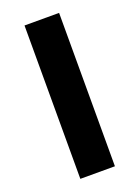

<svg xmlns="http://www.w3.org/2000/svg" viewBox="-128 -709 557 767"><g transform="rotate(-20 150.5 -326.0)"><path d="M77 0V-652H224V0Z"/></g></svg>

Font: Font
Style: ¶
Weight: 700
Designer: Paul D. Hunt
Foundry: Adobe Systems Incorporated
Version: Version 3.000